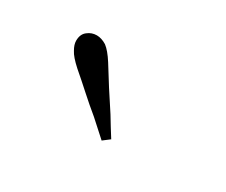

<svg xmlns="http://www.w3.org/2000/svg" viewBox="-50 -849 499 424"><g transform="rotate(30 200.0 -637.0)"><path d="M244 -552Q230 -574 215 -599Q199 -623 183 -648Q167 -673 153 -696Q139 -718 127 -727Q114 -735 102 -735Q89 -735 79 -727Q68 -719 68 -702Q68 -692 75 -680Q81 -668 101 -650Q122 -632 143 -613Q164 -594 186 -576Q207 -557 227 -539Z"/></g></svg>

Font: Source Serif 4 48pt
Style: Regular
Weight: 400
Designer: Frank Grie√ühammer
Foundry: Adobe Systems Incorporated
Version: Version 4.004;hotconv 1.0.116;makeotfexe 2.5.65601